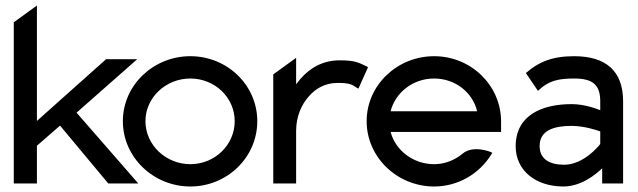

<svg xmlns="http://www.w3.org/2000/svg" viewBox="-20 -666 2316 697"><path d="M30 0H114V-137L198 -210L373 0H482L258 -257L478 -451H365L114 -227V-646L30 -585Z M426 -226C426 -95 537 11 671 11C805 11 914 -95 914 -226C914 -357 805 -462 671 -462C537 -462 426 -357 426 -226ZM508 -226C508 -312 582 -381 671 -381C760 -381 832 -312 832 -226C832 -140 760 -70 671 -70C582 -70 508 -140 508 -226Z M972 0H1055V-191C1055 -244 1075 -287 1101 -316C1124 -343 1159 -365 1205 -365C1250 -365 1258 -359 1276 -347L1281 -344L1316 -422L1311 -425C1283 -438 1271 -447 1213 -447C1140 -447 1090 -408 1055 -360V-456L972 -396Z M1311 -226C1311 -95 1422 11 1556 11C1644 11 1721 -36 1764 -106L1767 -111L1762 -114C1762 -114 1698 -141 1659 -108C1631 -85 1596 -70 1556 -70C1481 -70 1416 -119 1398 -187H1799V-225C1799 -356 1690 -462 1556 -462C1422 -462 1311 -357 1311 -226ZM1398 -262C1415 -330 1479 -381 1556 -381C1632 -381 1696 -331 1712 -262Z M1852 -135C1852 -46 1926 11 2025 11C2091 11 2144 -34 2166 -55V0H2242V-298C2242 -409 2179 -462 2064 -462C1983 -462 1935 -440 1893 -404L1889 -401L1933 -336L1937 -340C1972 -372 2005 -381 2064 -381C2131 -381 2159 -359 2159 -298V-266C2144 -272 2101 -288 2055 -288C1945 -288 1852 -246 1852 -135ZM1939 -136C1939 -193 1991 -209 2055 -209C2100 -209 2145 -194 2159 -189V-143C2151 -133 2097 -68 2028 -68C1974 -68 1939 -89 1939 -136Z"/></svg>

Font: Charger Pro
Style: Bd
Weight: 700
Designer: Jasper
Foundry: Cannot Into Space Fonts
Version: Version 1.09